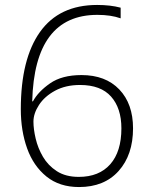

<svg xmlns="http://www.w3.org/2000/svg" viewBox="-20 -745 611 775"><path d="M64 -304Q64 -507 141.5 -616Q219 -725 372 -725Q426 -725 467 -714V-671Q428 -685 373 -685Q119 -685 110 -336H113Q134 -375 182 -408.5Q230 -442 309 -442Q406 -442 461.5 -384Q517 -326 517 -227Q517 -120 459 -55Q401 10 299 10Q220 10 167.5 -32.5Q115 -75 89.5 -146Q64 -217 64 -304ZM298 -31Q380 -31 425 -82Q470 -133 470 -227Q470 -308 428.5 -355Q387 -402 303 -402Q245 -402 202.5 -379Q160 -356 137.5 -321.5Q115 -287 115 -254Q115 -224 124 -185.5Q133 -147 153.5 -112Q174 -77 209.5 -54Q245 -31 298 -31Z"/></svg>

Font: Noto Sans Thaana ExtraLight
Style: Regular
Weight: 200
Designer: David Williams
Foundry: Google Inc.
Version: Version 3.001; ttfautohint (v1.8.4.7-5d5b)